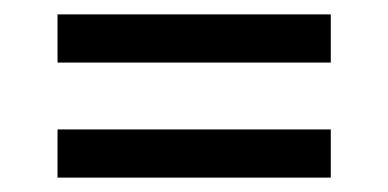

<svg xmlns="http://www.w3.org/2000/svg" viewBox="-20 -449 540 267"><path d="M440 -362V-429H60V-362ZM440 -202V-269H60V-202Z"/></svg>

Font: Gamestation Text
Style: Bold
Weight: 400
Designer: Jonas Hecksher
Foundry: Jonas Hecksher, Playtypeª, e-types AS
Version: Version 1.003